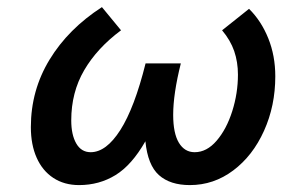

<svg xmlns="http://www.w3.org/2000/svg" viewBox="-20 -518 816 550"><path d="M476.1 -189Q476.1 -136.2 492.4 -109.1Q508.8 -82 537.6 -82Q572.3 -82 600.6 -115Q628.9 -147.9 645.3 -199.5Q661.6 -251 661.6 -304.2Q661.6 -340.3 650.9 -371.6Q640.1 -402.8 616.2 -431.2L693.4 -492.7Q728.5 -458 748.5 -408.2Q768.6 -358.4 768.6 -299.3Q768.6 -214.8 736.3 -143.3Q704.1 -71.8 648.2 -29.8Q592.3 12.2 523.9 12.2Q467.3 12.2 435.3 -16.4Q403.3 -44.9 396.5 -113.3Q357.4 -44.9 310.8 -16.4Q264.2 12.2 206.5 12.2Q164.1 12.2 132.8 -8.3Q101.6 -28.8 85 -66.2Q68.4 -103.5 68.4 -153.8Q68.4 -259.3 122.1 -347.4Q175.8 -435.5 272 -497.6L326.7 -431.2Q258.3 -380.4 221.2 -316.9Q184.1 -253.4 184.1 -173.3Q184.1 -131.8 198.5 -106.9Q212.9 -82 239.7 -82Q284.2 -82 324.7 -145.5Q365.2 -209 397 -336.4H498Q476.1 -249 476.1 -189Z"/></svg>

Font: Lesson One Medium
Style: Italic
Weight: 500
Italic angle: -14°
Designer: But Ko, Victor Gaultney, Annie Olsen, Julie Remington, Don Collingsworth, Eric Hays, Becca Hirsbrunner
Version: Version 1.100